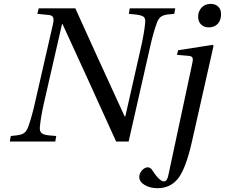

<svg xmlns="http://www.w3.org/2000/svg" viewBox="-20 -735 1168 997"><path d="M1008.8 -648.9Q1008.8 -675.3 1026.4 -695.1Q1043.9 -714.8 1074.2 -714.8Q1097.2 -714.8 1112.5 -701.2Q1127.9 -687.5 1127.9 -660.2Q1127.9 -629.9 1110.6 -611.3Q1093.3 -592.8 1064 -592.8Q1040.5 -592.8 1024.7 -607.4Q1008.8 -622.1 1008.8 -648.9ZM703.1 184.1Q703.1 165.5 717.3 149.7Q731.4 133.8 748 133.8Q753.9 133.8 759.5 137.5Q765.1 141.1 767.3 144Q769.5 147 773.9 153.8Q809.6 207 831.1 207Q847.7 207 854 175.8L976.1 -395Q982.9 -421.4 980.5 -432.4Q978 -443.4 960.9 -444.8L898.9 -450.2L904.8 -474.1L1084 -502L1088.9 -497.1L976.1 2.9Q945.3 139.2 904.8 191.9Q864.7 242.2 797.9 242.2Q758.8 242.2 731.2 225.6Q703.6 209 703.1 184.1ZM30.8 0 36.1 -28.8 66.9 -32.2Q90.8 -34.7 104 -43.5Q117.2 -52.2 126 -75.2Q144 -123.5 161.1 -199.2L254.9 -608.9Q260.7 -633.8 255.6 -644.8Q250.5 -655.8 232.9 -657.2L173.8 -663.1L181.2 -691.9H371.1Q455.1 -504.9 627 -130.9H630.9L712.9 -493.2Q729 -564.5 733.9 -617.2Q735.8 -640.1 725.6 -647.9Q715.3 -655.8 688 -659.2L648.9 -663.1L653.8 -691.9H890.1L884.8 -663.1L854 -660.2Q830.1 -657.7 816.9 -648.9Q803.7 -640.1 794.9 -617.2Q776.9 -568.8 759.8 -493.2L647.9 0H583Q407.7 -387.2 305.2 -608.9H301.8L208 -199.2Q191.9 -127.9 187 -75.2Q185.1 -53.2 196 -43.9Q207 -34.7 232.9 -32.2L272 -28.8L267.1 0Z"/></svg>

Font: Linguistics Pro
Style: Italic
Weight: 400
Italic angle: -12°
Designer: Stefan Peev, Context Ltd
Foundry: Stefan Peev, Context Ltd
Version: Version 001.000